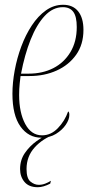

<svg xmlns="http://www.w3.org/2000/svg" viewBox="-20 -566 380 803"><path d="M154 10Q99 10 65.5 -37Q32 -84 32 -174Q32 -220 41.5 -271.5Q51 -323 69 -371.5Q87 -420 113 -459.5Q139 -499 172 -522.5Q205 -546 244 -546Q285 -546 307 -518.5Q329 -491 329 -441Q329 -380 298.5 -337Q268 -294 217 -271Q166 -248 104 -248H66Q65 -242 62.5 -218Q60 -194 60 -169Q60 -95 85.5 -47.5Q111 0 156 0Q193 0 222 -30Q251 -60 265 -100Q267 -99 268.5 -96Q270 -93 270 -85Q270 -66 255 -44Q240 -22 214 -6Q188 10 154 10ZM100 -258Q158 -258 203 -281Q248 -304 274.5 -348Q301 -392 301 -453Q301 -497 286.5 -516.5Q272 -536 243 -536Q201 -536 167 -499.5Q133 -463 108 -400Q83 -337 68 -258ZM138 217Q101 217 82.5 195Q64 173 64 141Q64 103 84 74Q104 45 132.5 24.5Q161 4 185 -5H211Q159 13 125 50.5Q91 88 91 141Q91 180 107.5 193.5Q124 207 142 207Q156 207 169 202Q182 197 193 190L190 202Q161 217 138 217Z"/></svg>

Font: Noto Serif Display ExtraCondensed Thin
Style: Italic
Weight: 100
Width: 2
Italic angle: -12°
Designer: Monotype Design Team
Foundry: Monotype Imaging Inc.
Version: Version 2.009